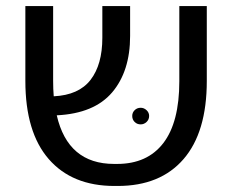

<svg xmlns="http://www.w3.org/2000/svg" viewBox="-20 -613 770 636"><path d="M359 3Q219 3 141.5 -86Q64 -175 64 -345V-593H156V-345Q156 -318 158 -294Q241 -298 280 -348.5Q319 -399 319 -488V-593H411V-494Q411 -377 351.5 -307Q292 -237 168 -231Q205 -70 358 -70H368Q468 -70 521 -139Q574 -208 574 -344V-593H665V-345Q665 -175 588 -86Q511 3 370 3ZM446 -201Q434 -201 426 -209Q418 -217 418 -229Q418 -240 426 -248Q434 -256 446 -256Q457 -256 465.5 -248Q474 -240 474 -229Q474 -217 465.5 -209Q457 -201 446 -201Z"/></svg>

Font: Go Noto Current
Style: Regular
Weight: 400
Designer: Monotype Design Team
Foundry: Monotype Imaging Inc.
Version: Version 2.007; ttfautohint (v1.8) -l 8 -r 50 -G 200 -x 14 -D